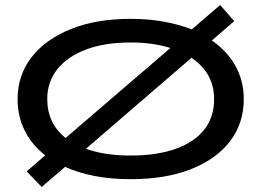

<svg xmlns="http://www.w3.org/2000/svg" viewBox="-20 -702 1040 764"><path d="M146 42 86 -20 160 -84Q107 -125 78.5 -182Q50 -239 50 -308Q50 -402 105 -473.5Q160 -545 261 -586Q362 -627 500 -627Q570 -627 631 -616Q692 -605 743 -585L856 -682L912 -618L823 -541Q884 -499 917 -439.5Q950 -380 950 -308Q950 -211 895 -139.5Q840 -68 739 -28.5Q638 11 500 11Q423 11 357.5 -1.5Q292 -14 239 -38ZM168 -308Q168 -211 241 -153L658 -511Q588 -533 500 -533Q397 -533 322.5 -505Q248 -477 208 -426.5Q168 -376 168 -308ZM500 -83Q655 -83 743.5 -141.5Q832 -200 832 -308Q832 -411 742 -472L322 -110Q397 -83 500 -83Z"/></svg>

Font: Inconsolata UltraExpanded SemiBold
Style: Regular
Weight: 600
Width: 9
Monospace: yes
Designer: Raph Levien, Cyreal, Brenton Simpson
Foundry: Raph Levien, Cyreal, Google
Version: Version 3.001; ttfautohint (v1.8.2.53-6de2)